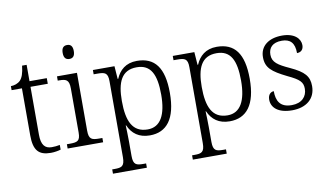

<svg xmlns="http://www.w3.org/2000/svg" viewBox="-92 -961 2430 1411"><g transform="rotate(-10 1123.0 -255.0)"><path d="M223 10C248 10 278 5 297 -1V-36C276 -32 259 -30 236 -30C185 -30 159 -61 159 -137V-494H288V-536H159V-658H125C119 -601 107 -570 89 -551C71 -533 44 -524 18 -524V-494H95V-143C95 -30 133 10 223 10Z M477 -646C500 -646 518 -658 518 -698C518 -738 500 -750 477 -750C453 -750 435 -738 435 -698C435 -658 453 -646 477 -646ZM349 0H614V-32H593C535 -32 513 -39 513 -105V-536H364V-504H374C425 -504 449 -497 449 -431V-102C449 -38 427 -32 369 -32H349Z M645 240H898V208H878C826 208 802 202 802 136V25C802 -22 800 -64 799 -93H802C830 -29 881 10 962 10C1087 10 1160 -78 1160 -273C1160 -461 1094 -546 961 -546C878 -546 830 -501 804 -440H800L793 -536H632V-504H659C716 -504 738 -497 738 -433V133C738 201 715 208 663 208H645ZM954 -36C840 -36 802 -125 802 -274C802 -415 839 -500 952 -500C1056 -500 1095 -423 1095 -271C1095 -120 1049 -36 954 -36Z M1241 240H1494V208H1474C1422 208 1398 202 1398 136V25C1398 -22 1396 -64 1395 -93H1398C1426 -29 1477 10 1558 10C1683 10 1756 -78 1756 -273C1756 -461 1690 -546 1557 -546C1474 -546 1426 -501 1400 -440H1396L1389 -536H1228V-504H1255C1312 -504 1334 -497 1334 -433V133C1334 201 1311 208 1259 208H1241ZM1550 -36C1436 -36 1398 -125 1398 -274C1398 -415 1435 -500 1548 -500C1652 -500 1691 -423 1691 -271C1691 -120 1645 -36 1550 -36Z M2024 10C2128 10 2198 -45 2198 -140C2198 -213 2165 -251 2061 -299C1976 -338 1936 -363 1936 -420C1936 -471 1966 -507 2036 -507C2099 -507 2131 -474 2131 -398C2163 -398 2180 -418 2180 -449C2180 -497 2137 -544 2044 -544C1944 -544 1879 -494 1879 -412C1879 -332 1922 -298 2031 -244C2121 -202 2142 -179 2142 -130C2142 -72 2102 -28 2027 -28C1940 -28 1914 -80 1914 -152C1895 -152 1870 -138 1870 -96C1870 -37 1919 10 2024 10Z"/></g></svg>

Font: Noto Serif Bengali Light
Style: Regular
Weight: 300
Designer: Juan Bruce, Universal Thirst, Indian Type Foundry and the Monotype Design Team.
Foundry: Monotype Imaging Inc.
Version: Version 2.003